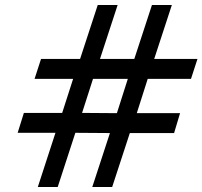

<svg xmlns="http://www.w3.org/2000/svg" viewBox="-20 -752 814 772"><path d="M51 -218 76 -298H230L274 -435H119L145 -515H302L373 -732H453L382 -515H520L591 -732H671L600 -515H774L748 -435H574L530 -297H704L680 -217H502L431 0H351L422 -217L283 -218L212 0H132L203 -218ZM310 -298 450 -297 494 -435H354Z"/></svg>

Font: Exo
Style: DemiBoldItalic
Weight: 600
Designer: Natanael Gama
Version: Version 1